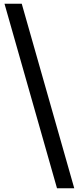

<svg xmlns="http://www.w3.org/2000/svg" viewBox="-20 -874 432 1024"><path d="M376 130 96 -854H4L284 130Z"/></svg>

Font: Bithumb Trading Sans Semibold
Style: Regular
Weight: 600
Designer: Ham Hyungwon
Foundry: Bithumb
Version: Version 0.500;FEAKit 1.0